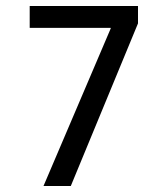

<svg xmlns="http://www.w3.org/2000/svg" viewBox="-20 -620 560 640"><path d="M440 -600V-542L216 0H125L349 -525V-527H79V-600Z"/></svg>

Font: Ropa Sans
Style: Regular
Weight: 400
Designer: Botio Nikoltchev
Foundry: Botjo Nikoltchev
Version: Version 1.002